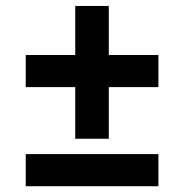

<svg xmlns="http://www.w3.org/2000/svg" viewBox="-20 -628 622 648"><path d="M66.9 0.5H514.6V-107.9H66.9ZM233.9 -159.7H347.2V-334H514.6V-442.4H347.2V-607.9H233.9V-442.4H66.9V-334H233.9Z"/></svg>

Font: Krona One
Style: Regular
Weight: 400
Designer: Yvonne Schüttler
Foundry: Yvonne Schüttler
Version: Version 1.002